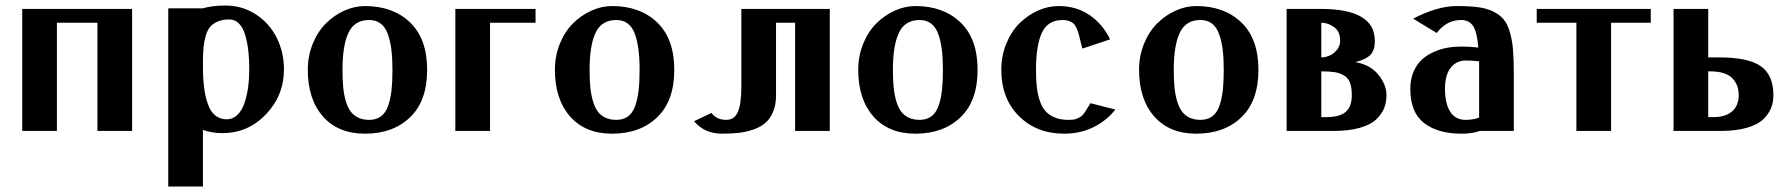

<svg xmlns="http://www.w3.org/2000/svg" viewBox="-20 -472 6443 692"><path d="M456.1 -439.9V0H331.1V-390.1H185.1V0H60.1V-439.9Z M586.4 0ZM711.4 -3.9V200.2H586.4V-441.9H710.4Q746.1 -452.1 791.5 -452.1Q852.5 -452.1 901.4 -420.7Q950.2 -389.2 976.8 -336.9Q1003.4 -284.7 1003.4 -222.2Q1003.4 -127.9 938.7 -60.1Q874 7.8 781.7 7.8Q742.7 7.8 711.4 -3.9ZM711.4 -246.1Q711.4 -223.6 711.9 -205.6Q712.4 -187.5 714.6 -165.5Q716.8 -143.6 720.5 -127Q724.1 -110.4 730.5 -93.8Q736.8 -77.1 745.6 -66.2Q754.4 -55.2 767.6 -48.6Q780.8 -42 796.9 -42Q819.3 -42 835.7 -57.9Q852.1 -73.7 861.1 -100.6Q870.1 -127.4 874.3 -157.7Q878.4 -188 878.4 -222.2Q878.4 -257.3 875.2 -286.6Q872.1 -315.9 864.5 -343.3Q856.9 -370.6 842.3 -386.2Q827.6 -401.9 806.6 -401.9Q782.2 -401.9 764.9 -394.5Q747.6 -387.2 737.3 -375Q727.1 -362.8 721.2 -342Q715.3 -321.3 713.4 -299.6Q711.4 -277.8 711.4 -246.1Z M1089.4 0ZM1394.5 -220.2Q1394.5 -262.2 1390.6 -293.2Q1386.7 -324.2 1377.7 -349.4Q1368.7 -374.5 1351.8 -387.2Q1335 -399.9 1310.5 -399.9Q1257.8 -399.9 1236.1 -354.2Q1214.4 -308.6 1214.4 -220.2Q1214.4 -185.5 1216.8 -159.2Q1219.2 -132.8 1225.8 -109.6Q1232.4 -86.4 1242.9 -71.5Q1253.4 -56.6 1270.5 -48.3Q1287.6 -40 1310.5 -40Q1335.9 -40 1353 -52.7Q1370.1 -65.4 1378.9 -90.8Q1387.7 -116.2 1391.1 -146.7Q1394.5 -177.2 1394.5 -220.2ZM1295.4 9.8Q1198.7 9.8 1144 -52.2Q1089.4 -114.3 1089.4 -220.2Q1089.4 -271 1107.4 -314.9Q1125.5 -358.9 1154.8 -387.9Q1184.1 -417 1220.9 -433.6Q1257.8 -450.2 1295.4 -450.2Q1396.5 -450.2 1458 -391.1Q1519.5 -332 1519.5 -220.2Q1519.5 -108.4 1458 -49.3Q1396.5 9.8 1295.4 9.8Z M1746.1 0H1621.1V-439.9H1910.2V-390.1H1746.1Z M1980 0ZM2285.2 -220.2Q2285.2 -262.2 2281.2 -293.2Q2277.3 -324.2 2268.3 -349.4Q2259.3 -374.5 2242.4 -387.2Q2225.6 -399.9 2201.2 -399.9Q2148.4 -399.9 2126.7 -354.2Q2105 -308.6 2105 -220.2Q2105 -185.5 2107.4 -159.2Q2109.9 -132.8 2116.5 -109.6Q2123 -86.4 2133.5 -71.5Q2144 -56.6 2161.1 -48.3Q2178.2 -40 2201.2 -40Q2226.6 -40 2243.7 -52.7Q2260.7 -65.4 2269.5 -90.8Q2278.3 -116.2 2281.7 -146.7Q2285.2 -177.2 2285.2 -220.2ZM2186 9.8Q2089.4 9.8 2034.7 -52.2Q1980 -114.3 1980 -220.2Q1980 -271 1998 -314.9Q2016.1 -358.9 2045.4 -387.9Q2074.7 -417 2111.6 -433.6Q2148.4 -450.2 2186 -450.2Q2287.1 -450.2 2348.6 -391.1Q2410.2 -332 2410.2 -220.2Q2410.2 -108.4 2348.6 -49.3Q2287.1 9.8 2186 9.8Z M2845.7 0V-390.1H2776.9V-127Q2776.9 -93.3 2766.1 -68.4Q2755.4 -43.5 2738 -28.6Q2720.7 -13.7 2694.6 -4.9Q2668.5 3.9 2642.3 6.8Q2616.2 9.8 2582.5 9.8Q2519 9.8 2481.4 -35.2L2544.4 -64.9Q2562 -40 2597.7 -40Q2627 -40 2639.4 -68.6Q2651.9 -97.2 2651.9 -160.2V-439.9H2970.7V0Z M3073.2 0ZM3378.4 -220.2Q3378.4 -262.2 3374.5 -293.2Q3370.6 -324.2 3361.6 -349.4Q3352.5 -374.5 3335.7 -387.2Q3318.8 -399.9 3294.4 -399.9Q3241.7 -399.9 3220 -354.2Q3198.2 -308.6 3198.2 -220.2Q3198.2 -185.5 3200.7 -159.2Q3203.1 -132.8 3209.7 -109.6Q3216.3 -86.4 3226.8 -71.5Q3237.3 -56.6 3254.4 -48.3Q3271.5 -40 3294.4 -40Q3319.8 -40 3336.9 -52.7Q3354 -65.4 3362.8 -90.8Q3371.6 -116.2 3375 -146.7Q3378.4 -177.2 3378.4 -220.2ZM3279.3 9.8Q3182.6 9.8 3127.9 -52.2Q3073.2 -114.3 3073.2 -220.2Q3073.2 -271 3091.3 -314.9Q3109.4 -358.9 3138.7 -387.9Q3168 -417 3204.8 -433.6Q3241.7 -450.2 3279.3 -450.2Q3380.4 -450.2 3441.9 -391.1Q3503.4 -332 3503.4 -220.2Q3503.4 -108.4 3441.9 -49.3Q3380.4 9.8 3279.3 9.8Z M3588.9 0ZM3880.9 -296.9Q3878.4 -306.6 3874 -325Q3869.6 -343.3 3867.4 -350.8Q3865.2 -358.4 3860.1 -370.4Q3855 -382.3 3849.1 -387.2Q3843.3 -392.1 3833.5 -396Q3823.7 -399.9 3810.1 -399.9Q3756.8 -399.9 3735.4 -354.5Q3713.9 -309.1 3713.9 -220.2Q3713.9 -185.1 3716.8 -158.9Q3719.7 -132.8 3727.3 -109.6Q3734.9 -86.4 3747.8 -71.8Q3760.7 -57.1 3781.5 -48.6Q3802.2 -40 3830.1 -40Q3840.8 -40 3849.1 -41Q3857.4 -42 3864.3 -45.7Q3871.1 -49.3 3875.5 -51.8Q3879.9 -54.2 3885.3 -61.3Q3890.6 -68.4 3892.8 -71.8Q3895 -75.2 3901.1 -85.4Q3907.2 -95.7 3910.2 -100.1L4000 -77.1Q3968.3 -37.1 3921.1 -13.7Q3874 9.8 3814.9 9.8Q3716.3 9.8 3652.6 -53.5Q3588.9 -116.7 3588.9 -220.2Q3588.9 -271 3606.9 -314.9Q3625 -358.9 3654.3 -387.9Q3683.6 -417 3720.5 -433.6Q3757.3 -450.2 3794.9 -450.2Q3860.4 -450.2 3907.7 -417.2Q3955.1 -384.3 3981 -330.1Z M4085.4 0ZM4390.6 -220.2Q4390.6 -262.2 4386.7 -293.2Q4382.8 -324.2 4373.8 -349.4Q4364.7 -374.5 4347.9 -387.2Q4331.1 -399.9 4306.6 -399.9Q4253.9 -399.9 4232.2 -354.2Q4210.4 -308.6 4210.4 -220.2Q4210.4 -185.5 4212.9 -159.2Q4215.3 -132.8 4221.9 -109.6Q4228.5 -86.4 4239 -71.5Q4249.5 -56.6 4266.6 -48.3Q4283.7 -40 4306.6 -40Q4332 -40 4349.1 -52.7Q4366.2 -65.4 4375 -90.8Q4383.8 -116.2 4387.2 -146.7Q4390.6 -177.2 4390.6 -220.2ZM4291.5 9.8Q4194.8 9.8 4140.1 -52.2Q4085.4 -114.3 4085.4 -220.2Q4085.4 -271 4103.5 -314.9Q4121.6 -358.9 4150.9 -387.9Q4180.2 -417 4217 -433.6Q4253.9 -450.2 4291.5 -450.2Q4392.6 -450.2 4454.1 -391.1Q4515.6 -332 4515.6 -220.2Q4515.6 -108.4 4454.1 -49.3Q4392.6 9.8 4291.5 9.8Z M4742.2 -214.8V-49.8H4759.3Q4808.1 -49.8 4830.1 -68.6Q4852.1 -87.4 4852.1 -128.9Q4852.1 -156.7 4845.5 -174.1Q4838.9 -191.4 4823.7 -200.2Q4808.6 -209 4790.3 -211.9Q4772 -214.8 4742.2 -214.8ZM4865.2 -248Q4918.9 -238.8 4948 -202.6Q4977.1 -166.5 4977.1 -128.9Q4977.1 -103.5 4968.8 -82.5Q4960.4 -61.5 4940.4 -42Q4920.4 -22.5 4880.6 -11.2Q4840.8 0 4784.2 0H4617.2V-439.9H4740.2Q4935.1 -439.9 4935.1 -325.2Q4935.1 -310.5 4933.1 -301.3Q4931.2 -292 4924.6 -281.2Q4918 -270.5 4903.3 -262.5Q4888.7 -254.4 4865.2 -248ZM4742.2 -390.1V-265.1Q4754.4 -265.1 4768.8 -270.3Q4783.2 -275.4 4796.6 -290Q4810.1 -304.7 4810.1 -325.2Q4810.1 -358.9 4788.1 -374.5Q4766.1 -390.1 4742.2 -390.1Z M5063 0ZM5073.2 -404.8Q5160.2 -450.2 5231 -450.2Q5276.4 -450.2 5307.6 -446Q5338.9 -441.9 5362.5 -430.2Q5386.2 -418.5 5399.9 -401.6Q5413.6 -384.8 5422.1 -355Q5430.7 -325.2 5433.3 -290.3Q5436 -255.4 5436 -202.1V0H5313Q5287.1 9.8 5247.1 9.8Q5162.1 9.8 5112.5 -28.6Q5063 -66.9 5063 -151.9Q5063 -186.5 5074.7 -213.6Q5086.4 -240.7 5104.7 -257.3Q5123 -273.9 5147.9 -284.9Q5172.9 -295.9 5197 -300Q5221.2 -304.2 5247.1 -304.2Q5274.9 -304.2 5308.1 -300.8Q5303.7 -355.5 5289.6 -377.7Q5275.4 -399.9 5246.1 -399.9Q5193.4 -399.9 5158.2 -353ZM5311 -47.9V-224.1V-251Q5287.1 -253.9 5262.2 -253.9Q5229.5 -253.9 5208.7 -228Q5188 -202.1 5188 -151.9Q5188 -98.6 5206.8 -69.3Q5225.6 -40 5262.2 -40Q5288.6 -40 5311 -47.9Z M5786.6 -390.1V0H5661.6V-390.1H5518.6V-439.9H5929.7V-390.1Z M6136.7 -214.8V-49.8H6153.8Q6199.7 -49.8 6223.1 -70.8Q6246.6 -91.8 6246.6 -128.9Q6246.6 -168 6222.2 -191.4Q6197.8 -214.8 6143.6 -214.8ZM6371.6 -128.9Q6371.6 -103.5 6363.3 -82.5Q6355 -61.5 6335 -42Q6314.9 -22.5 6275.1 -11.2Q6235.4 0 6178.7 0H6011.7V-439.9H6136.7V-265.1H6176.8Q6280.8 -265.1 6326.2 -233.4Q6371.6 -201.7 6371.6 -128.9Z"/></svg>

Font: Pfennig
Style: Bold
Weight: 700
Version: Version 20120410 ; ttfautohint (v0.8)